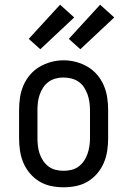

<svg xmlns="http://www.w3.org/2000/svg" viewBox="-20 -787 540 815"><path d="M250 8Q223 8 196.5 2.5Q170 -3 147.5 -16.5Q125 -30 107.5 -50.5Q90 -71 79.5 -95.5Q69 -120 65 -146.5Q61 -173 61 -200V-320Q61 -347 65 -373.5Q69 -400 79.5 -424.5Q90 -449 107.5 -469.5Q125 -490 148 -503.5Q171 -517 197 -524Q223 -531 250 -531Q277 -531 303 -524Q329 -517 352 -503.5Q375 -490 392.5 -469.5Q410 -449 420.5 -424.5Q431 -400 435 -373.5Q439 -347 439 -320V-200Q439 -173 435 -146.5Q431 -120 420.5 -95.5Q410 -71 392.5 -50.5Q375 -30 352.5 -16.5Q330 -3 303.5 2.5Q277 8 250 8ZM250 -62Q267 -62 283.5 -66Q300 -70 313.5 -80Q327 -90 336.5 -104Q346 -118 351.5 -134Q357 -150 359.5 -166.5Q362 -183 362 -200V-320Q362 -337 359.5 -354Q357 -371 351.5 -386.5Q346 -402 336.5 -416.5Q327 -431 313 -440.5Q299 -450 282 -454Q265 -458 248 -458Q232 -458 215.5 -453.5Q199 -449 185.5 -439Q172 -429 163 -415Q154 -401 148.5 -385.5Q143 -370 141 -353.5Q139 -337 139 -320V-200Q139 -183 141 -166.5Q143 -150 148.5 -134Q154 -118 163.5 -104Q173 -90 186.5 -80Q200 -70 216.5 -66Q233 -62 250 -62ZM321 -578 272 -622 405 -767 465 -713ZM151 -578 102 -622 235 -767 295 -713Z"/></svg>

Font: Iosevka Slab
Style: Regular
Weight: 400
Monospace: yes
Designer: Belleve Invis
Foundry: Belleve Invis
Version: Version 11.2.4; ttfautohint (v1.8.3)